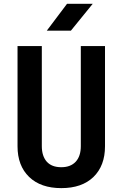

<svg xmlns="http://www.w3.org/2000/svg" viewBox="-20 -970 639 1000"><path d="M223.6 -810.1 329.1 -950.2H462.9L349.1 -810.1ZM299.3 9.8Q192.4 9.8 131.8 -48.3Q71.3 -106.9 71.3 -208V-730H197.8V-209Q197.8 -157.2 223.6 -127.9Q249.5 -99.1 299.3 -99.1Q347.7 -99.1 374.5 -127.9Q400.9 -156.7 400.9 -209V-730H526.9V-208Q526.9 -106.9 466.8 -48.3Q406.7 9.8 299.3 9.8Z"/></svg>

Font: UDEV Gothic 35
Style: Bold
Weight: 700
Version: v2.1.0; ttfautohint (v1.8.4.7-5d5b-dirty) -l 6 -r 45 -G 200 